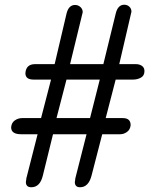

<svg xmlns="http://www.w3.org/2000/svg" viewBox="-20 -788 686 808"><path d="M127.9 -518.1H210L259.8 -730Q268.6 -767.1 295.9 -767.1Q309.1 -767.1 318.6 -758.3Q328.1 -749.5 328.1 -736.8L274.9 -518.1H415L466.8 -730Q475.6 -768.1 502.9 -768.1Q515.6 -768.1 524.4 -759.8Q533.2 -751.5 533.2 -738.8L481.9 -518.1H551.8Q566.9 -518.1 577.4 -510.7Q587.9 -503.4 587.9 -488.8Q587.9 -469.7 573.2 -461.4Q558.6 -453.1 540 -453.1H466.8L424.8 -291H497.1Q529.8 -291 529.8 -261.2Q527.8 -242.2 514.4 -232.7Q501 -223.1 485.8 -223.1H410.2L365.2 -48.8Q352.5 0 316.9 0Q294.9 0 294.9 -22Q295.4 -24.9 295.9 -28.3Q296.4 -31.7 296.6 -33.4Q296.9 -35.2 296.9 -37.1L344.2 -223.1H203.1L160.2 -48.8Q148.4 0 111.8 0Q88.9 0 88.9 -22Q89.4 -24.9 89.8 -28.3Q90.3 -31.7 90.6 -33.7Q90.8 -35.6 90.8 -37.1L138.2 -223.1H68.8Q26.9 -223.1 26.9 -252Q28.3 -271.5 42.2 -281.2Q56.2 -291 73.2 -291H152.8L194.8 -453.1H121.1Q86.9 -453.1 86.9 -480Q89.4 -518.1 127.9 -518.1ZM399.9 -453.1H259.8L217.8 -291H358.9Z"/></svg>

Font: BPreplay
Style: Italic
Weight: 400
Italic angle: -6°
Designer: Magenta/George Triantafyllakos
Foundry: Magenta/George Triantafyllakos
Version: Version 1.00